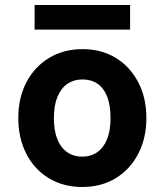

<svg xmlns="http://www.w3.org/2000/svg" viewBox="-20 -734 657 766"><path d="M308 12Q233 12 175 -23Q117 -58 85 -120.5Q53 -183 53 -263Q53 -344 85.5 -406Q118 -468 176 -503Q234 -538 309 -538Q385 -538 442 -503Q499 -468 531.5 -406Q564 -344 564 -263Q564 -183 531.5 -120.5Q499 -58 441.5 -23Q384 12 308 12ZM308 -109Q342 -109 367.5 -126.5Q393 -144 407 -178Q421 -212 421 -263Q421 -314 407.5 -348.5Q394 -383 369 -400Q344 -417 309 -417Q275 -417 249.5 -400Q224 -383 209.5 -348.5Q195 -314 195 -263Q195 -212 209 -178Q223 -144 248.5 -126.5Q274 -109 308 -109ZM118 -616V-714H499V-616Z"/></svg>

Font: DM Sans 9pt ExtraBold
Style: Regular
Weight: 800
Version: Version 4.004;gftools[0.9.30]